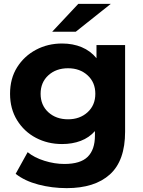

<svg xmlns="http://www.w3.org/2000/svg" viewBox="-20 -771 740 993"><path d="M325 202Q249 202 178.5 183.5Q108 165 61 128L123 16Q157 44 209.5 60.5Q262 77 313 77Q396 77 433.5 40Q471 3 471 -70V-93Q441 -59 397.5 -42.5Q354 -26 301 -26Q227 -26 166 -58Q105 -90 68.5 -149Q32 -208 32 -286Q32 -365 68.5 -423Q105 -481 166 -513.5Q227 -546 301 -546Q357 -546 402.5 -527Q448 -508 479 -470V-538H627V-90Q627 60 548.5 131Q470 202 325 202ZM332 -154Q393 -154 433 -190.5Q473 -227 473 -286Q473 -345 433 -381.5Q393 -418 332 -418Q270 -418 230 -381.5Q190 -345 190 -286Q190 -227 230 -190.5Q270 -154 332 -154ZM250 -607 385 -751H553L372 -607Z"/></svg>

Font: Montserrat
Style: Bold
Weight: 700
Designer: Julieta Ulanovsky
Foundry: Julieta Ulanovsky
Version: Version 9.000; ttfautohint (v1.8.4.7-5d5b)